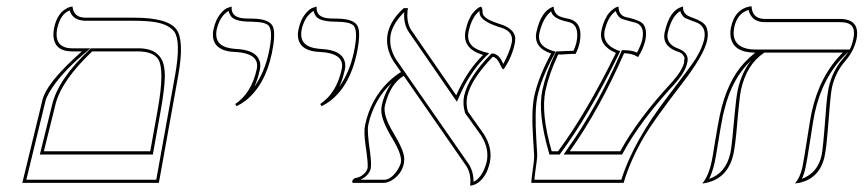

<svg xmlns="http://www.w3.org/2000/svg" viewBox="-20 -580 2739 609"><path d="M50.8 0 114.7 -263.2Q126.5 -313 219.7 -398.9Q230.5 -408.7 239.7 -417H208.5Q155.8 -417 149.9 -461.4Q148.4 -475.1 151.4 -490.2Q155.3 -509.8 162.8 -523.7Q170.4 -537.6 178.2 -544.2Q186 -550.8 193.4 -554.4Q200.7 -558.1 205.1 -558.6L210 -559.1Q213.4 -524.9 249.5 -523.9H405.3Q512.2 -523.9 539.6 -486.8Q564.9 -452.1 545.9 -343.8Q545.4 -341.8 545.4 -340.8L483.9 0ZM272.5 -417Q173.3 -323.2 155.3 -246.1L119.1 -100.1H456.5L480 -231Q503.4 -360.4 481 -393.6Q463.9 -416.5 418.5 -417ZM63.5 -9.8H475.6L535.6 -342.8Q554.2 -447.8 533.2 -479Q516.6 -501.5 475.1 -509.3Q447.3 -514.2 405.3 -514.2H249.5Q210 -515.6 201.2 -546.9Q171.9 -536.1 161.6 -490.2Q161.1 -488.8 161.1 -487.8Q151.9 -437.5 192.9 -428.2Q200.7 -426.8 208.5 -426.8H266.6L246.1 -409.2Q169.4 -343.8 136.2 -286.6Q127.4 -271.5 124.5 -260.7ZM265.6 -424.3 268.6 -426.8H418.5Q489.7 -426.8 500.5 -368.2Q502.9 -354.5 502.9 -338.9Q502.4 -299.8 489.7 -229L464.8 -89.8H106.4L145.5 -248.5Q165 -329.6 265.6 -424.3Z M730.5 -243.2 726.1 -250Q777.8 -284.7 794.4 -360.8Q803.7 -404.8 743.2 -413.6Q734.9 -414.6 727.1 -415Q655.8 -417.5 655.3 -469.7Q655.3 -478.5 657.2 -486.8Q663.6 -516.6 678 -534.7Q692.4 -552.7 703.6 -555.7L714.8 -559.1Q711.9 -525.9 751 -522Q760.3 -521 777.3 -521Q834.5 -521 845.7 -495.6Q855 -472.2 842.3 -411.1Q820.8 -309.1 758.3 -260.3Q744.6 -250 730.5 -243.2ZM786.6 -304.7Q819.3 -351.1 832.5 -413.1Q848.1 -485.8 830.1 -500.5Q822.8 -505.9 811.5 -508.3Q797.9 -510.7 777.3 -511.2Q728 -511.2 714.4 -526.4Q707.5 -534.7 705.1 -545.4Q676.8 -528.8 667 -484.9Q658.7 -438 706.1 -427.7Q716.3 -425.8 727.5 -424.8Q798.3 -421.9 805.2 -378.9Q805.7 -373 805.7 -368.2Q805.2 -363.3 804.2 -358.9Q797.4 -327.6 786.6 -304.7Z M1000 -243.2 995.6 -250Q1047.4 -284.7 1064 -360.8Q1073.2 -404.8 1012.7 -413.6Q1004.4 -414.6 996.6 -415Q925.3 -417.5 924.8 -469.7Q924.8 -478.5 926.8 -486.8Q933.1 -516.6 947.5 -534.7Q961.9 -552.7 973.1 -555.7L984.4 -559.1Q981.4 -525.9 1020.5 -522Q1029.8 -521 1046.9 -521Q1104 -521 1115.2 -495.6Q1124.5 -472.2 1111.8 -411.1Q1090.3 -309.1 1027.8 -260.3Q1014.2 -250 1000 -243.2ZM1056.2 -304.7Q1088.9 -351.1 1102.1 -413.1Q1117.7 -485.8 1099.6 -500.5Q1092.3 -505.9 1081.1 -508.3Q1067.4 -510.7 1046.9 -511.2Q997.6 -511.2 983.9 -526.4Q977.1 -534.7 974.6 -545.4Q946.3 -528.8 936.5 -484.9Q928.2 -438 975.6 -427.7Q985.8 -425.8 997.1 -424.8Q1067.9 -421.9 1074.7 -378.9Q1075.2 -373 1075.2 -368.2Q1074.7 -363.3 1073.7 -358.9Q1066.9 -327.6 1056.2 -304.7Z M1612.8 -441.9Q1604.5 -401.9 1581.1 -365.2Q1577.6 -360.8 1576.7 -359.9Q1572.8 -359.9 1564.5 -379.4Q1555.2 -397.9 1543 -399.9Q1474.1 -328.6 1461.9 -273.9Q1457 -248.5 1464.4 -225.6L1514.6 -154.8Q1543 -109.9 1533.7 -64.9Q1523.9 -20 1495.1 0.5Q1482.9 8.3 1471.2 8.8Q1475.6 -28.3 1458.5 -54.2L1260.7 -339.4Q1219.2 -314.9 1202.1 -250Q1201.2 -246.6 1200.7 -244.1Q1194.3 -214.4 1228 -158.2Q1261.2 -103 1262.2 -78.1Q1262.2 -69.3 1261.2 -62Q1253.9 -26.9 1222.2 -7.8Q1209.5 -0.5 1198.7 0H1098.1Q1097.2 -3.9 1097.2 -5.9Q1100.1 -12.2 1106 -15.1Q1128.9 -18.1 1142.1 -37.6Q1145 -43 1146 -46.9Q1148.4 -58.6 1139.2 -121.1Q1133.3 -162.6 1138.2 -184.1Q1155.3 -264.6 1211.9 -320.3Q1231.4 -338.9 1252 -351.6L1228.5 -384.8Q1200.7 -429.2 1210 -475.1Q1219.7 -517.6 1260.7 -554.2H1273.9Q1267.1 -511.7 1284.2 -484.9L1426.3 -278.8L1427.2 -277.8Q1460.4 -354.5 1512.2 -405.8Q1445.3 -425.3 1456.5 -481.9Q1460.4 -501.5 1467 -516.4Q1473.6 -531.2 1480.2 -539.1Q1486.8 -546.9 1492.7 -551.8Q1498.5 -556.6 1502 -557.6L1505.9 -559.1Q1510.7 -554.7 1510.7 -540.5Q1510.7 -524.9 1543 -511.7Q1551.8 -508.3 1562 -504.9Q1610.8 -490.7 1614.3 -460.4Q1614.7 -451.2 1612.8 -441.9ZM1222.2 -316.9Q1166.5 -264.6 1148.4 -185.5Q1147.9 -183.1 1147.9 -182.1Q1144 -164.1 1153.8 -96.7Q1158.7 -61.5 1155.8 -44.9Q1149.9 -22.9 1123.5 -9.8H1198.7Q1218.8 -9.8 1238.8 -37.6Q1248 -51.3 1251.5 -64Q1256.3 -87.9 1225.1 -139.6Q1189.9 -197.8 1189.5 -228Q1189.5 -237.8 1190.9 -246.1Q1199.7 -285.6 1222.2 -316.9ZM1266.6 -348.1 1268.6 -344.7 1466.8 -59.6Q1482.4 -34.7 1481.9 -3.4Q1506.3 -14.2 1520.5 -55.2Q1522.5 -62 1523.9 -66.9Q1532.2 -109.4 1506.3 -149.4H1506.8L1455.6 -220.7L1455.1 -222.2Q1446.8 -248.5 1452.1 -275.9Q1465.3 -334.5 1535.6 -406.7L1539.1 -410.2H1543.9Q1564.5 -407.2 1576.2 -377Q1596.7 -414.6 1603 -443.8Q1610.4 -478 1572.8 -491.2Q1566.9 -493.2 1559.1 -495.6Q1502 -514.6 1501 -539.6Q1501 -543 1501 -545.4Q1476.6 -526.4 1466.3 -480Q1456.5 -433.1 1509.3 -417.5Q1512.7 -416.5 1514.6 -415.5L1531.7 -411.1L1519 -398.9Q1467.8 -347.2 1436.5 -273.4L1429.2 -257.3L1418 -273.4L1275.9 -479.5Q1259.3 -505.4 1262.2 -541.5Q1228 -507.8 1219.7 -473.1Q1211.4 -430.7 1236.8 -390.6L1260.3 -356.9Z M2223.1 -452.1Q2212.9 -404.8 2143.1 -314.5Q2056.2 -201.7 2025.9 -151.4Q1980.5 -75.2 1958 0H1665Q1665 -6.8 1672.9 -64.5Q1674.3 -77.6 1674.3 -85.9Q1673.3 -106.4 1670.9 -141.6Q1665 -231 1674.8 -275.9Q1688 -335.9 1728 -410.2Q1671.9 -429.2 1681.2 -477.1Q1695.3 -543.5 1732.9 -558.1Q1735.4 -559.1 1735.8 -559.1Q1737.8 -535.6 1755.9 -527.8Q1766.6 -523.4 1785.2 -520Q1831.1 -508.3 1818.4 -443.8Q1814 -424.8 1805.7 -409.2Q1790.5 -409.2 1771.5 -407.7Q1757.3 -406.7 1750.5 -407.2Q1721.7 -346.2 1710 -292Q1695.3 -219.7 1730 -100.1H1750Q1838.9 -219.7 1933.6 -412.1Q1878.4 -435.5 1887.7 -482.9Q1892.1 -502.9 1899.2 -518.1Q1906.2 -533.2 1913.3 -540.5Q1920.4 -547.9 1927 -552.5Q1933.6 -557.1 1937.5 -558.1L1941.9 -559.1Q1941.9 -531.2 1966.3 -525.4Q1967.8 -524.9 1971.2 -524.4Q1976.1 -523.4 1978 -522.9Q2012.7 -514.2 2021.5 -502Q2033.2 -483.9 2026.9 -452.1Q2021 -426.3 2003.9 -398.9Q1986.3 -410.6 1959.5 -411.1Q1880.9 -231.9 1787.1 -100.1H1947.3Q2003.4 -203.1 2110.8 -318.8Q2144 -356 2149.9 -381.8Q2149.4 -388.7 2150.9 -392.8Q2152.3 -397 2149.2 -401.1Q2146 -405.3 2145.3 -407.2Q2144.5 -409.2 2140.1 -411.6Q2135.7 -414.1 2134.5 -414.6Q2133.3 -415 2129.2 -416.5Q2125 -418 2124.5 -418Q2080.1 -436 2087.9 -476.1Q2103 -546.9 2142.6 -558.1Q2147 -559.1 2146.5 -559.1Q2145 -535.6 2168.9 -526.9Q2169.9 -526.4 2172.4 -525.4Q2177.2 -523.4 2179.2 -522.9Q2210 -511.7 2218.8 -497.6Q2228.5 -479 2223.1 -452.1ZM2213.4 -454.1Q2222.7 -497.6 2185.5 -510.3Q2183.6 -510.7 2180.2 -512Q2176.8 -513.2 2175.3 -513.7Q2152.3 -522.9 2151.9 -523.4Q2141.1 -532.2 2137.7 -544.9Q2110.4 -528.8 2098.1 -476.1Q2097.7 -474.6 2097.7 -474.1Q2092.3 -441.4 2127.9 -427.2Q2158.7 -416.5 2161.1 -394.5Q2161.6 -387.2 2159.7 -379.9Q2152.8 -350.1 2118.2 -312Q2010.7 -195.8 1956.1 -95.2L1953.1 -89.8H1767.6L1778.8 -106Q1872.1 -236.8 1950.2 -415L1952.6 -420.9H1959.5Q1985.8 -420.4 2000.5 -413.1Q2013.7 -438.5 2017.1 -454.1Q2026.4 -498 1996.6 -507.8Q1993.7 -508.8 1975.6 -513.2Q1951.7 -519.5 1947.3 -522.9Q1937 -531.7 1933.1 -544.9Q1907.7 -527.3 1897.5 -481Q1890.6 -440.4 1937 -421.4L1947.3 -417.5L1942.4 -407.7Q1847.2 -213.4 1758.3 -94.2L1755.4 -89.8H1722.7L1720.7 -97.2Q1685.1 -220.2 1700.2 -293.9Q1712.4 -350.1 1741.2 -411.1L1744.1 -417H1750.5Q1757.8 -417 1770 -418Q1787.1 -418.9 1799.3 -418.9Q1805.7 -434.1 1808.6 -446.3Q1819.3 -502 1783.2 -510.3Q1738.8 -519 1730 -538.6Q1729 -541.5 1728 -543.9Q1701.7 -522.9 1690.9 -475.1Q1682.6 -436 1727.1 -420.9Q1729.5 -419.9 1731 -419.4L1742.7 -416L1736.8 -405.3Q1696.8 -331.5 1684.6 -273.9Q1675.3 -231 1681.2 -136.2Q1683.1 -106.4 1684.1 -86.4Q1684.1 -79.6 1676.8 -27.3Q1675.3 -17.6 1675.3 -9.8H1950.7Q1988.3 -130.4 2097.7 -273.4Q2174.3 -373.5 2187.5 -395Q2207.5 -428.7 2213.4 -454.1Z M2618.2 -298.8Q2613.8 -277.8 2605 -159.7Q2601.1 -111.3 2595.7 -85Q2581.1 -15.6 2517.1 -0.5Q2517.1 -0.5 2501.5 2Q2518.1 -17.6 2524.9 -48.8Q2529.3 -69.8 2539.6 -136Q2549.8 -202.1 2554.2 -223.1Q2580.1 -341.3 2653.3 -413.1H2404.3Q2347.7 -375.5 2330.1 -293.9Q2325.2 -272 2315.9 -161.1Q2312 -119.1 2306.6 -92.8Q2290.5 -17.6 2224.1 -1Q2214.4 1.5 2207.5 2Q2227.5 -21.5 2237.3 -67.9Q2240.2 -80.6 2246.1 -119.1Q2256.3 -181.6 2263.2 -214.8Q2286.1 -322.3 2340.8 -380.9Q2356.9 -397.9 2375.5 -413.1Q2305.2 -413.1 2297.4 -463.9Q2295.4 -478.5 2298.8 -494.1Q2310.5 -549.3 2356 -559.1Q2356 -559.1 2363.8 -560.1Q2365.7 -521.5 2403.3 -520H2643.1Q2709 -520 2696.8 -456.1Q2696.3 -454.6 2696.3 -454.1Q2688.5 -418.5 2661.6 -387.2Q2630.9 -352.1 2619.6 -305.7Q2618.7 -301.8 2618.2 -298.8ZM2675.3 -422.9Q2682.6 -437.5 2686.5 -456.1Q2695.8 -498.5 2667.5 -506.8Q2664.6 -507.8 2662.1 -508.3Q2653.3 -509.8 2643.1 -509.8H2403.3Q2363.3 -511.2 2354.5 -548.3Q2318.8 -538.1 2309.1 -494.1Q2308.6 -492.7 2308.6 -491.7Q2298.8 -437 2350.6 -425.3Q2362.3 -422.9 2375.5 -422.9ZM2362.8 -388.7Q2302.2 -332 2278.3 -234.4Q2275.9 -223.6 2272.9 -212.9Q2266.1 -179.7 2256.3 -118.2Q2250 -79.1 2247.1 -65.9Q2239.7 -33.2 2229.5 -12.7Q2282.2 -30.8 2296.4 -93.3Q2296.9 -94.7 2296.9 -95.2Q2301.3 -115.7 2311 -226.1Q2314.9 -269 2320.3 -295.9Q2333 -351.6 2362.8 -388.7ZM2671.4 -416.5 2660.6 -405.8Q2588.9 -335.4 2564 -220.7Q2559.6 -200.2 2549.8 -135.3Q2539.6 -68.4 2534.7 -46.9Q2530.3 -26.9 2523.4 -12.7Q2573.7 -31.7 2585.9 -86.9Q2590.8 -108.9 2599.6 -228Q2603 -275.4 2608.4 -301.3Q2620.1 -355.5 2654.3 -394.5Q2667 -409.2 2671.4 -416.5Z"/></svg>

Font: Linux Biolinum Outline O
Style: Italic
Weight: 400
Italic angle: -12°
Designer: Philipp H. Poll
Foundry: Philipp H. Poll
Version: Version 0.6.2